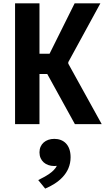

<svg xmlns="http://www.w3.org/2000/svg" viewBox="-20 -750 660 1160"><path d="M218.5 0V-303H265.5L432.5 0H594.5L392.5 -365.5V-374.5L586.5 -730H431L279.5 -425.5H218.5V-730H71V0ZM307.5 253C313 253 318.5 252.5 323.5 252C304 290 258.5 314 211 338L253 389.5C330.5 357 406.5 298.5 406.5 200C406.5 124 363.5 89 308 89C256.5 89 218.5 120 218.5 170.5C218.5 222 257 253 307.5 253Z"/></svg>

Font: Monaspace Neon
Style: Bold
Weight: 700
Designer: Riley Cran & the Lettermatic Team
Foundry: Lettermatic
Version: Version 1.200 (Monaspace Neon)